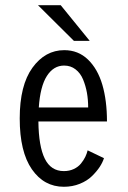

<svg xmlns="http://www.w3.org/2000/svg" viewBox="-20 -704 490 735"><path d="M323.5 -547.5H263L125.5 -684H212.5ZM378 -98.5Q373 -82.5 361.8 -65.2Q350.5 -48 332.2 -30Q314 -12 285.8 -0.5Q257.5 11 224.5 11Q148.5 11 102 -56Q55.5 -123 55.5 -250.5Q55.5 -377.5 104.2 -444.8Q153 -512 226 -512Q279.5 -512 316.8 -476Q354 -440 371.8 -379.5Q389.5 -319 389.5 -239H127Q128 -144 151.5 -96.5Q175 -49 224.5 -49Q245.5 -49 262.5 -57Q279.5 -65 290 -78Q300.5 -91 306.5 -103.5Q312.5 -116 315.5 -128.5ZM225.5 -453Q185 -453 159.5 -413.2Q134 -373.5 128.5 -292.5H317.5Q317.5 -322 312.8 -348.8Q308 -375.5 298 -399.8Q288 -424 269.2 -438.5Q250.5 -453 225.5 -453Z"/></svg>

Font: League Mono Condensed Light
Style: Regular
Weight: 300
Width: 1
Designer: Tyler Finck
Foundry: The League of Moveable Type / Tyler Finck
Version: Version 2.210